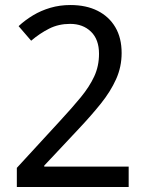

<svg xmlns="http://www.w3.org/2000/svg" viewBox="-20 -744 591 764"><path d="M47 -76 218 -262Q267 -315 301.5 -357Q336 -399 355 -440Q374 -481 374 -530Q374 -587 342 -618Q310 -649 259 -649Q213 -649 175.5 -630Q138 -611 104 -582L54 -640Q80 -664 111.5 -683Q143 -702 180.5 -713Q218 -724 260 -724Q323 -724 368.5 -701Q414 -678 439 -635.5Q464 -593 464 -533Q464 -478 442 -429Q420 -380 381.5 -332Q343 -284 293 -231L156 -85V-81H492V0H47Z"/></svg>

Font: lsinhala15
Style: Book
Weight: 400
Designer: Jelle Bosma - Monotype Design Team
Foundry: Monotype Imaging Inc.
Version: Version 2.003